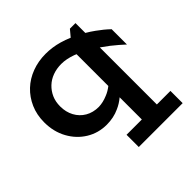

<svg xmlns="http://www.w3.org/2000/svg" viewBox="-181 -645 1021 1021"><g transform="rotate(-45 330.0 -134.0)"><path d="M263 14Q200 14 148.5 -17.5Q97 -49 66.5 -104.5Q36 -160 36 -230Q36 -287 56.5 -333.5Q77 -380 112.5 -413.5Q148 -447 196 -465Q244 -483 299 -483Q349 -483 398 -469Q426 -461 454 -449L485 -486H527V-412Q551 -398 573 -382Q611 -355 640 -327V-212Q610 -240 571 -271Q550 -287 527 -303V126H629V218H299V126H414V-41Q388 -19 358 -6Q315 14 263 14ZM414 -126V-365Q408 -367 402 -370Q358 -386 320 -386Q285 -386 255 -375Q225 -364 203 -343Q181 -322 168.5 -294Q156 -266 156 -230Q156 -188 174 -154.5Q192 -121 224.5 -102Q257 -83 300 -83Q333 -84 368 -99Q391 -108 414 -126Z"/></g></svg>

Font: BioRhyme ExtraBold SemiBold
Style: Regular
Weight: 600
Version: Version 1.600;gftools[0.9.33]